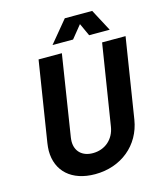

<svg xmlns="http://www.w3.org/2000/svg" viewBox="-129 -980 916 1083"><g transform="rotate(-15 329.0 -439.0)"><path d="M247 -758H367L427 -832L461 -758H581L513 -886H353ZM292 8C444 8 561 -88 584 -232L658 -700H521L446 -228C435 -157 381 -110 310 -110C248 -110 210 -147 210 -204C210 -212 211 -220 212 -228L286 -700H150L76 -232C74 -216 72 -202 72 -187C72 -68 155 8 292 8Z"/></g></svg>

Font: Arthouse Owned
Style: Bold Italic
Weight: 700
Italic angle: -10°
Designer: Jeremy Tribby
Foundry: Tribby Type
Version: Version 1.000;PS 001.000;hotconv 1.0.88;makeotf.lib2.5.64775